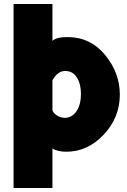

<svg xmlns="http://www.w3.org/2000/svg" viewBox="-20 -730 639 963"><path d="M312 31Q290 31 272.5 26.5Q255 22 249 18.5Q243 15 243 13V213H48V-710H243V-525Q262 -544 319 -544Q433 -544 507 -454.5Q581 -365 581 -255Q581 -141 500.5 -55Q420 31 312 31ZM243 -327V-179Q243 -168 262 -153.5Q281 -139 305 -139Q341 -139 363.5 -172Q386 -205 386 -259Q386 -309 365.5 -341.5Q345 -374 307 -374Q269 -374 243 -327Z"/></svg>

Font: Raleway-v4020 Black
Style: Regular
Weight: 900
Designer: Matt McInerney, Pablo Impallari, Rodrigo Fuenzalida
Foundry: Matt McInerney, Pablo Impallari, Rodrigo Fuenzalida
Version: Version 4.020;PS 004.020;hotconv 1.0.88;makeotf.lib2.5.64775